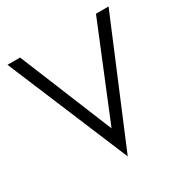

<svg xmlns="http://www.w3.org/2000/svg" viewBox="-173 -875 1017 1051"><g transform="rotate(-30 335.5 -349.5)"><path d="M16.1 -731H95.7L335.4 -145L575.2 -731H654.8L335.4 32.2Z"/></g></svg>

Font: Glacial Indifference
Style: Regular
Weight: 400
Designer: Alfredo Marco Pradil
Foundry: Alfredo Marco Pradil
Version: Version 1.312